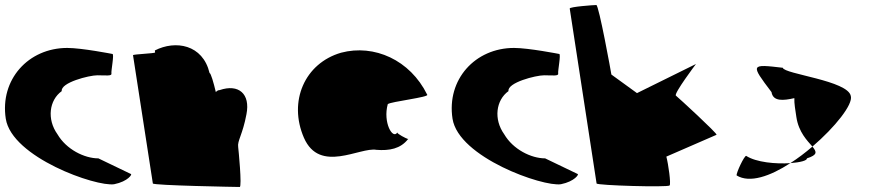

<svg xmlns="http://www.w3.org/2000/svg" viewBox="-39 -745 3505 765"><path d="M-16 -272C8 -118 344 0 416 -11C471 -22 490 -52 482 -52L353 -114C297 -114 225 -150 190 -210C147 -270 157 -346 207 -382C202 -416 316 -445 349 -445C383 -445 407 -441 405 -452C403 -462 417 -530 409 -530C409 -530 287 -554 229 -554C74 -554 -40 -428 -16 -272Z M570 -14C571 -6 906 0 916 0C926 0 911 -152 910 -159C906 -184 928 -209 943 -290C959 -371 912 -412 836 -386C830 -386 825 -383 821 -378C812 -416 801 -454 796 -454C769 -568 660 -586 578 -544L579 -536C579 -532 490 -529 491 -525Z M1172 -196C1235 -52 1395 -160 1461 -148C1512 -144 1557 -152 1587 -191C1579 -193 1543 -212 1544 -217C1526 -188 1486 -257 1506 -330C1516 -340 1675 -358 1663 -368C1595 -506 1452 -570 1320 -535C1175 -493 1109 -341 1172 -196ZM1544 -218V-217ZM1588 -192 1587 -191C1589 -191 1589 -191 1588 -190Z M1764 -272C1788 -118 2124 0 2196 -11C2251 -22 2270 -52 2262 -52L2133 -114C2077 -114 2005 -150 1970 -210C1927 -270 1937 -346 1987 -382C1982 -416 2096 -445 2129 -445C2163 -445 2187 -441 2185 -452C2183 -462 2197 -530 2189 -530C2189 -530 2067 -554 2009 -554C1854 -554 1740 -428 1764 -272Z M2338 -14C2339 -6 2622 2 2629 -6C2635 -13 2624 -91 2616 -121L2816 -208C2820 -213 2663 -357 2654 -364C2645 -372 2734 -490 2734 -490L2499 -374L2397 -448C2396 -456 2347 -725 2337 -725C2326 -725 2230 -718 2231 -711Z M2896 -46C2948 -14 3030 -43 3110 -95C3053 -91 2974 -98 2934 -124C2926 -124 2894 -56 2896 -46ZM3035 -378C3041 -340 3082 -344 3126 -354C3125 -333 3130 -306 3134 -279C3143 -218 3178 -184 3198 -161C3289 -239 3360 -329 3351 -362C3341 -424 3084 -450 3080 -475C2952 -490 2950 -490 3035 -378ZM3110 -95C3149 -98 3177 -105 3176 -114C3220 -128 3215 -140 3198 -161C3170 -137 3140 -114 3110 -95Z"/></svg>

Font: Ampere
Style: SCRevIta
Weight: 400
Version: Version 1